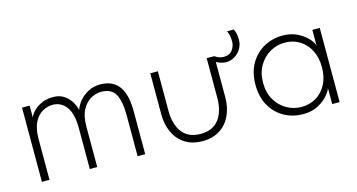

<svg xmlns="http://www.w3.org/2000/svg" viewBox="-63 -767 1910 1026"><g transform="rotate(-15 892.0 -254.5)"><path d="M502.5 -422.5Q547.5 -422.5 577.8 -402.2Q608 -382 623.2 -341.2Q638.5 -300.5 638.5 -237.5V0H596.5V-223.5Q596.5 -307 574.2 -345Q552 -383 495.5 -383Q467.5 -383 439.2 -367.2Q411 -351.5 392 -316.5Q373 -281.5 373 -223.5V0H332V-223.5Q332 -307 303.2 -345Q274.5 -383 228.5 -383Q200 -383 172.5 -368Q145 -353 127 -318Q109 -283 109 -223.5V0H67V-410.5H109V-344.5Q114 -360 131.2 -378.2Q148.5 -396.5 176.2 -409.5Q204 -422.5 240.5 -422.5Q278.5 -422.5 303.5 -404.5Q328.5 -386.5 342.2 -362Q356 -337.5 358.5 -318.5Q366 -343 385.5 -366.8Q405 -390.5 434.8 -406.5Q464.5 -422.5 502.5 -422.5Z M818.5 -192Q818.5 -116.5 852.2 -72.2Q886 -28 953.5 -28Q1021 -28 1054.8 -72.2Q1088.5 -116.5 1088.5 -192V-410.5H1130.5V-183Q1130.5 -127 1109.8 -82.8Q1089 -38.5 1049.8 -13.2Q1010.5 12 953.5 12Q897 12 857.5 -13.2Q818 -38.5 797.2 -82.8Q776.5 -127 776.5 -183V-410.5H818.5ZM1184 -363Q1169.5 -363 1155.8 -367.5Q1142 -372 1130.5 -378.5V-410.5Q1138 -404 1151.2 -398.8Q1164.5 -393.5 1179.5 -393.5Q1211.5 -393.5 1227.2 -415Q1243 -436.5 1243 -462Q1243 -484 1240 -495.5Q1237 -507 1231 -521H1268Q1272 -514 1276.2 -499.8Q1280.5 -485.5 1280.5 -459Q1280.5 -435.5 1267.8 -413.2Q1255 -391 1233.2 -377Q1211.5 -363 1184 -363Z M1673 0V-89Q1670 -75.5 1650 -51Q1630 -26.5 1594.5 -7.2Q1559 12 1510 12Q1455 12 1408 -13.2Q1361 -38.5 1332.2 -87.2Q1303.5 -136 1303.5 -205Q1303.5 -274 1332.2 -322.8Q1361 -371.5 1408 -397Q1455 -422.5 1510 -422.5Q1558.5 -422.5 1594.2 -403.8Q1630 -385 1650.5 -361.2Q1671 -337.5 1673 -321.5V-410.5H1714V0ZM1345.5 -205Q1345.5 -149.5 1369.5 -109.5Q1393.5 -69.5 1431.5 -48.5Q1469.5 -27.5 1511 -27.5Q1557 -27.5 1593 -49Q1629 -70.5 1650 -110.5Q1671 -150.5 1671 -205Q1671 -259.5 1650 -299.5Q1629 -339.5 1593 -361.2Q1557 -383 1511 -383Q1469.5 -383 1431.5 -361.8Q1393.5 -340.5 1369.5 -300.5Q1345.5 -260.5 1345.5 -205Z"/></g></svg>

Font: League Spartan Thin ExtraLight
Style: Regular
Weight: 250
Version: Version 2.002